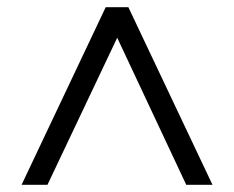

<svg xmlns="http://www.w3.org/2000/svg" viewBox="-20 -720 650 534"><path d="M40 -206 274 -700H337L571 -206H498L306 -615L112 -206Z"/></svg>

Font: DM Sans 16pt Light
Style: Regular
Weight: 300
Version: Version 4.004;gftools[0.9.30]